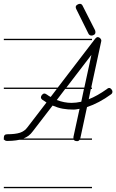

<svg xmlns="http://www.w3.org/2000/svg" viewBox="-20 -745 608 1004"><path d="M461 -280H455L444 -226Q488 -243 540 -280Q544 -285 551 -285Q557 -285 562.5 -278.5Q568 -272 568 -266Q568 -257 561 -252Q498 -206 435 -185L400 -22L399 -21H461V-14H396Q392 -7 384 -7Q370 -7 366 -14H81Q73 -12 64 -11Q44 -8 18 -8Q7 -8 3 -14H0V-21V-25Q0 -43 18 -43Q60 -43 84.5 -51Q109 -59 124 -80L223 -209L213 -216Q207 -219 202 -223Q194 -229 194 -236Q194 -243 200 -249.5Q206 -256 212 -256Q218 -256 226.5 -249.5Q235 -243 245 -238L277 -280H0V-287H282L478 -543Q485 -551 491 -551Q498 -551 504 -545Q510 -539 510 -532L457 -287H461ZM364 -23V-29L396 -176Q381 -173 374.5 -172.5Q368 -172 363 -172Q334 -172 308.5 -176.5Q283 -181 255 -193L152 -59Q142 -45 129 -35Q118 -27 103 -21H364ZM277 -222Q316 -207 354 -207Q365 -207 378 -208.5Q391 -210 405 -213L419 -280H321ZM458 -458 327 -287H421ZM477 -587Q479 -583 479 -576Q479 -568 472.5 -563.5Q466 -559 459 -559Q447 -559 442 -570L379 -697Q376 -703 376 -708Q376 -715 383.5 -720Q391 -725 398 -725Q408 -725 413 -713ZM461 239H0V232H461ZM461 -535H0V-542H461Z"/></svg>

Font: Gruenewald VA 1. Klasse
Style: Regular
Weight: 400
Designer: Peter Wiegel
Foundry: Peter Wiegel, nach dem Schriftentwurf von Dr. H. Gr¸newald
Version: Version 0.007